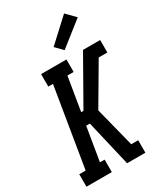

<svg xmlns="http://www.w3.org/2000/svg" viewBox="-238 -1080 1008 1174"><g transform="rotate(-30 265.5 -493.0)"><path d="M10 0V-88H55L147 -647H114V-735H293V-647H249L210 -411H226L410 -735H500L492 -685L500 -735H531V-647H470L306 -368L377 -88H426V0H379L387 -50L379 0H297L221 -324H195L156 -88H189V0ZM312 -790 263 -840 421 -986 482 -924Z"/></g></svg>

Font: Iosevka Slab Semibold Oblique
Style: Regular
Weight: 600
Italic angle: -9°
Monospace: yes
Designer: Belleve Invis
Foundry: Belleve Invis
Version: Version 11.1.1; ttfautohint (v1.8.3)